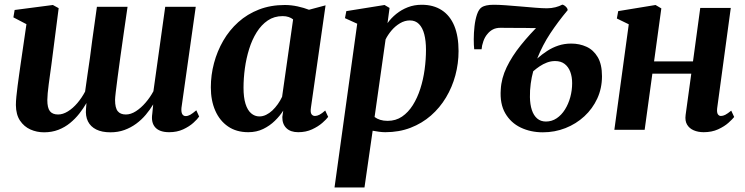

<svg xmlns="http://www.w3.org/2000/svg" viewBox="-20 -572 3284 846"><path d="M206.5 -287Q204 -268 200.8 -245.8Q197.5 -223.5 194.8 -201.8Q192 -180 190.2 -161.5Q188.5 -143 188.5 -131.5Q188.5 -96.5 200 -82Q211.5 -67.5 236 -67.5Q257 -67.5 279.2 -81.2Q301.5 -95 321 -118Q340.5 -141 355 -168.5Q360 -204 365.5 -243Q371 -282 376.5 -318.5Q381 -354.5 386.2 -393.2Q391.5 -432 397 -470Q402.5 -508 407 -542H542Q533.5 -482.5 525.2 -426Q517 -369.5 510.2 -320Q503.5 -270.5 498.2 -231.2Q493 -192 490 -166.2Q487 -140.5 487 -132Q487 -96.5 498.8 -82Q510.5 -67.5 534.5 -67.5Q556.5 -67.5 579 -82Q601.5 -96.5 621.5 -119.8Q641.5 -143 656 -170L708 -542H842.5L779.5 -96.5Q778 -77.5 783.2 -69Q788.5 -60.5 798 -60.5Q808 -60.5 818.2 -66.2Q828.5 -72 845 -86L857.5 -58.5Q850 -47 832 -30.8Q814 -14.5 787 -2Q760 10.5 725.5 10.5Q683 10.5 664 -10.8Q645 -32 651 -71L655 -112Q641 -88.5 622.2 -66.2Q603.5 -44 580 -26.8Q556.5 -9.5 528.2 0.8Q500 11 466.5 11Q429 11 404 -1.5Q379 -14 367.5 -37.2Q356 -60.5 359 -93L361 -118Q347.5 -94.5 329.5 -71.5Q311.5 -48.5 288.5 -29.8Q265.5 -11 237 0Q208.5 11 174 11Q142 11 114 -1.5Q86 -14 68.2 -40.5Q50.5 -67 50 -109Q50 -125.5 52.2 -147.2Q54.5 -169 57.5 -193.2Q60.5 -217.5 64 -241Q67.5 -264.5 70 -283.5L96.5 -465.5L39 -495.5L44.5 -528L213 -550L238.5 -536Z M1350 -97.5Q1347 -77 1352.5 -69Q1358 -61 1368 -61Q1377 -61 1387.8 -66.5Q1398.5 -72 1413 -85L1426 -57Q1418.5 -46.5 1400.2 -30.5Q1382 -14.5 1355 -2Q1328 10.5 1294 10.5Q1260 10.5 1241.8 -7.5Q1223.5 -25.5 1224 -56.5L1228 -84.5Q1213.5 -61.5 1191.2 -39.8Q1169 -18 1139.8 -3.8Q1110.5 10.5 1074 10.5Q1021.5 10.5 984.8 -14.8Q948 -40 928.5 -84.5Q909 -129 909 -187Q909 -241.5 923 -294Q937 -346.5 963.8 -392.8Q990.5 -439 1030 -474.5Q1069.5 -510 1121 -530Q1172.5 -550 1235 -550Q1263 -550 1291.5 -543.8Q1320 -537.5 1341.5 -529L1414.5 -548.5ZM1271.5 -486.5Q1263.5 -493 1252 -497Q1240.5 -501 1225.5 -501Q1188 -501 1159.8 -481.8Q1131.5 -462.5 1111 -429.8Q1090.5 -397 1077.8 -356Q1065 -315 1059 -271Q1053 -227 1053 -185.5Q1053 -142.5 1061.8 -114.5Q1070.5 -86.5 1086.5 -72.8Q1102.5 -59 1123 -59Q1138 -59 1152.5 -66Q1167 -73 1180 -85.2Q1193 -97.5 1204 -113Q1215 -128.5 1223 -145.5Z M1454 254 1554 -467.5 1500 -492 1506 -523 1674.5 -550 1696.5 -537 1687.5 -470Q1703 -492 1725.8 -510.5Q1748.5 -529 1776.8 -540Q1805 -551 1838 -551Q1890 -551 1926.5 -527.2Q1963 -503.5 1981.8 -458Q2000.5 -412.5 2000.5 -347Q2000.5 -292.5 1986.5 -240.2Q1972.5 -188 1945.2 -142.5Q1918 -97 1878.8 -62.8Q1839.5 -28.5 1789 -9Q1738.5 10.5 1678 10.5Q1664.5 10.5 1650 8.5Q1635.5 6.5 1622 4L1586 254ZM1630.5 -56.5Q1641 -48.5 1655.2 -44Q1669.5 -39.5 1688 -39.5Q1724 -39.5 1751.5 -58.2Q1779 -77 1799 -108.8Q1819 -140.5 1832 -181Q1845 -221.5 1851 -265.8Q1857 -310 1857 -353Q1857 -391.5 1849.5 -420.8Q1842 -450 1826.2 -466Q1810.5 -482 1786 -482Q1763.5 -482 1742.5 -469.5Q1721.5 -457 1705.2 -437.8Q1689 -418.5 1679 -398.5Z M2102 -355H2069.5Q2067.5 -372 2067.5 -399.5Q2067.5 -427 2070.8 -456.2Q2074 -485.5 2082 -509Q2090 -532.5 2104 -541Q2110.5 -545 2123 -548Q2135.5 -551 2156 -551Q2177 -551 2208.2 -548.8Q2239.5 -546.5 2274 -543.5Q2308.5 -540.5 2339 -538Q2369.5 -535.5 2389.5 -535.5Q2409.5 -535.5 2427.2 -540Q2445 -544.5 2457.5 -551.5Q2461 -551.5 2466.5 -548Q2472 -544.5 2476.5 -539Q2481 -533.5 2481.5 -527.5Q2438.5 -476 2404.8 -425Q2371 -374 2347 -314Q2368 -332.5 2391 -347.5Q2414 -362.5 2440.2 -371.2Q2466.5 -380 2497 -380Q2533.5 -380 2564.2 -366Q2595 -352 2613.8 -320.2Q2632.5 -288.5 2632.5 -236Q2632.5 -183 2611.8 -138Q2591 -93 2554.8 -59.5Q2518.5 -26 2471.5 -7.5Q2424.5 11 2372 11Q2318 11 2274.2 -10Q2230.5 -31 2206.2 -73Q2182 -115 2186.5 -177.5Q2189 -227 2212.5 -275.8Q2236 -324.5 2275 -373Q2314 -421.5 2363 -469.5L2352.5 -448.5Q2346 -448 2331 -448.2Q2316 -448.5 2296.2 -448.8Q2276.5 -449 2255.5 -449Q2234.5 -449 2216 -449.2Q2197.5 -449.5 2185.5 -449.5Q2165.5 -449.5 2151.8 -442.2Q2138 -435 2128 -422.5Q2116.5 -409.5 2109.8 -390.2Q2103 -371 2102 -355ZM2385.5 -36.5Q2411.5 -36.5 2432.8 -50.8Q2454 -65 2469.2 -89.2Q2484.5 -113.5 2492.8 -143.8Q2501 -174 2501 -205.5Q2501 -233.5 2492.8 -255.5Q2484.5 -277.5 2468 -290.2Q2451.5 -303 2426 -303Q2407.5 -303 2390.2 -296.5Q2373 -290 2357.8 -279.8Q2342.5 -269.5 2329.5 -258Q2322.5 -233 2318.5 -203.5Q2314.5 -174 2315 -144Q2315.5 -111.5 2323.5 -87.2Q2331.5 -63 2347 -49.8Q2362.5 -36.5 2385.5 -36.5Z M3140 -95Q3138 -76.5 3143 -68.8Q3148 -61 3156.5 -61Q3165.5 -61 3175.5 -66Q3185.5 -71 3202 -84.5L3215 -56.5Q3207.5 -47 3189.8 -31Q3172 -15 3144.2 -2.2Q3116.5 10.5 3080.5 10.5Q3056 10.5 3036.8 2.2Q3017.5 -6 3007.5 -22.8Q2997.5 -39.5 3001 -65.5L3026 -247.5H2854.5L2820.5 0H2687L2750.5 -465L2698 -490.5L2704 -523L2868.5 -550L2894 -535L2862 -301.5H3033.5L3065.5 -537H3200Z"/></svg>

Font: Merriweather 60pt
Style: Bold Italic
Weight: 700
Italic angle: -7.8°
Version: Version 2.101